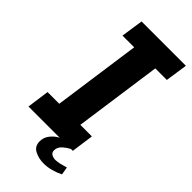

<svg xmlns="http://www.w3.org/2000/svg" viewBox="-261 -740 940 940"><g transform="rotate(45 209.0 -270.5)"><path d="M12 0 28 -116H109L173 -571H92L109 -686H416L399 -571H319L255 -116H335L319 0ZM261 145Q227 145 199 130.5Q171 116 171 82Q171 54 188.5 32.5Q206 11 228 0H306Q282 13 267 28Q252 43 252 63Q252 79 264 85.5Q276 92 289 92Q305 92 322.5 87.5Q340 83 356 78L363 119Q339 131 313 138Q287 145 261 145Z"/></g></svg>

Font: Chivo SemiBold
Style: Italic
Weight: 600
Italic angle: -8.05°
Designer: Hector Gatti
Foundry: Omnibus-Type
Version: Version 2.002